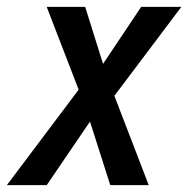

<svg xmlns="http://www.w3.org/2000/svg" viewBox="-69 -539 548 559"><path d="M-49 0 160 -278 67 -519H179L231 -353L342 -519H459L264 -260L364 0H252L193 -185L67 0Z"/></svg>

Font: Radio Canada Condensed Medium
Style: Italic
Weight: 500
Width: 3
Italic angle: -12°
Designer: Charles Daoud, Etienne Aubert Bonn, Alexandre Saumier Demers, Jacques Le Bailly
Foundry: Radio-Canada
Version: Version 2.104; ttfautohint (v1.8.4.7-5d5b);gftools[0.9.28.de